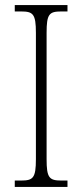

<svg xmlns="http://www.w3.org/2000/svg" viewBox="-20 -734 324 754"><path d="M38 0H245V-25H221C173 -25 163 -36 163 -109V-605C163 -679 173 -689 221 -689H245V-714H38V-689H63C110 -689 121 -679 121 -605V-109C121 -35 110 -25 63 -25H38Z"/></svg>

Font: Noto Serif Georgian Condensed ExtraLight
Style: Regular
Weight: 200
Width: 3
Designer: Monotype Design Team, Akaki Razmadze
Foundry: Google LLC
Version: Version 2.003